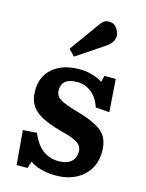

<svg xmlns="http://www.w3.org/2000/svg" viewBox="-120 -862 720 949"><g transform="rotate(15 240.0 -387.5)"><path d="M60 14 45 -161 116 -166Q159 -58 255 -58Q296 -58 318 -77Q340 -96 340 -129Q340 -158 315 -174Q290 -190 225 -206Q174 -220 135 -238.5Q96 -257 74.5 -287Q53 -317 53 -366Q53 -440 104 -482Q155 -524 239 -524Q274 -524 306 -514.5Q338 -505 357 -491L365 -524H423L435 -357L364 -362Q350 -408 317.5 -434Q285 -460 245 -460Q165 -460 165 -398Q165 -369 189 -353.5Q213 -338 276 -320Q362 -297 406.5 -264Q451 -231 451 -160Q451 -81 398 -33.5Q345 14 259 14Q217 14 183.5 4.5Q150 -5 127 -21L116 14ZM195 -577 164 -609 272 -759Q284 -776 294 -782.5Q304 -789 317 -789Q345 -789 359 -768.5Q373 -748 373 -729Q373 -697 337 -672Z"/></g></svg>

Font: Literata 12pt SemiBold
Style: Regular
Weight: 600
Designer: Latin by Veronika Burian and Jose Scaglione. Greek by Irene Vlachou. Cyrillic by Vera Evstafieva.
Foundry: TypeTogether
Version: Version 3.002